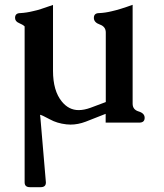

<svg xmlns="http://www.w3.org/2000/svg" viewBox="-20 -503 687 803"><path d="M422.4 -367.2Q422.4 -391.6 397.5 -400.4Q372.6 -409.2 372.6 -428.2Q372.6 -448.2 394.5 -448.2Q419.9 -449.2 447.8 -456.1Q481 -463.4 534.7 -482.9V-69.3Q534.7 -44.4 559.8 -36.9Q585 -29.3 585 -10.3Q585 9.8 562.5 9.8H421.9V-26.9L338.4 5.9Q306.2 18.1 274.9 18.1Q266.1 18.1 257.8 17.1Q218.3 12.7 188.5 -3.9Q153.3 -22.9 147.5 -22.9L148.9 -11.2L171.9 259.3V260.7Q171.9 279.8 149.9 279.8H105Q83 279.8 83 259.8V-392.6Q75.7 -399.9 59.3 -406.7Q43 -413.6 43 -428.2Q43 -448.2 64.9 -448.2Q91.8 -449.7 118.7 -456.5Q135.7 -460 151.4 -465.3Q167 -470.7 201.7 -482.4V-207Q201.7 -123 238.8 -78.1Q267.6 -42.5 309.1 -42.5Q331.5 -42.5 358.4 -52.2L422.4 -76.2Z"/></svg>

Font: Caudex
Style: Bold
Weight: 700
Version: Version 1.01